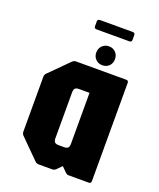

<svg xmlns="http://www.w3.org/2000/svg" viewBox="-145 -875 798 964"><g transform="rotate(20 254.5 -393.0)"><path d="M179 0Q167.5 0 159 -8.5L59 -108.5Q50.5 -116.5 50.5 -128.5V-421.5Q50.5 -433.5 59 -441.5L159 -541.5Q167.5 -550 179 -550H446.5Q459 -550 459 -537.5V-12.5Q459 0 446.5 0H338.5Q332 0 328.5 -2.5Q325 -5 321 -8.5L296 -33.5L271 -8.5Q263 0 251 0ZM240 -125H269.5Q284.5 -125 290.2 -131.5Q296 -138 296 -153V-425H240.5Q225 -425 219 -418.5Q213 -412 213 -397V-153Q213 -138 219 -131.5Q225 -125 240 -125ZM308.5 -577Q287 -577 272.8 -591.2Q258.5 -605.5 258.5 -627Q258.5 -649 272.8 -663.5Q287 -678 308.5 -678Q330.5 -678 344.5 -663.5Q358.5 -649 358.5 -627Q358.5 -605.5 344.5 -591.2Q330.5 -577 308.5 -577ZM220 -736.5Q207.5 -736.5 207.5 -749V-774Q207.5 -786.5 220 -786.5H395.5Q408 -786.5 408 -774V-749Q408 -736.5 395.5 -736.5Z"/></g></svg>

Font: Jaro 24pt
Style: Regular
Weight: 400
Designer: Agyei Archer, Celine Hurka, Mirko Velimirović
Version: Version 1.000